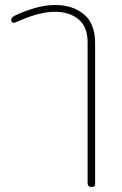

<svg xmlns="http://www.w3.org/2000/svg" viewBox="-20 -577 486 767"><path d="M330 154V-408Q330 -470 293.5 -500Q257 -530 199 -530Q142 -530 64 -497Q57 -494 47.5 -490Q38 -486 35 -486Q25 -486 25 -498Q25 -508 42 -516Q76 -532 118 -544.5Q160 -557 201 -557Q270 -557 315 -520Q360 -483 360 -404V159Q360 170 346 170Q330 170 330 154Z"/></svg>

Font: Maitree ExtraLight
Style: Regular
Weight: 250
Designer: CadsonDemak Team
Foundry: CadsonDemak
Version: Version 1.002